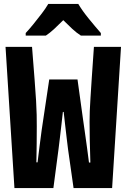

<svg xmlns="http://www.w3.org/2000/svg" viewBox="-20 -951 640 971"><path d="M53 0 8 -714H142Q150 -613 155 -548Q160 -483 162.5 -441Q165 -399 165.5 -370Q166 -341 166 -312Q166 -271 165.5 -224.5Q165 -178 164 -130H170Q174 -163 179.5 -207Q185 -251 190.5 -291.5Q196 -332 200 -355L229 -549H372L399 -354Q403 -325 409 -284Q415 -243 420.5 -201.5Q426 -160 430 -129H437Q435 -188 434 -243.5Q433 -299 433 -336Q433 -363 434 -389.5Q435 -416 437.5 -454.5Q440 -493 444 -555Q448 -617 455 -714H592L547 0H352L324 -197Q321 -221 317 -254.5Q313 -288 309 -323Q305 -358 302 -385H298Q295 -358 291 -323Q287 -288 283 -254.5Q279 -221 276 -197L250 0ZM110 -784Q127 -802 149 -829Q171 -856 191.5 -883Q212 -910 224 -931H376Q396 -897 429 -856.5Q462 -816 490 -784V-771H389Q367 -785 345.5 -805Q324 -825 300 -849Q275 -824 254 -804.5Q233 -785 212 -771H110Z"/></svg>

Font: Noto Sans Mono ExtraBold
Style: Regular
Weight: 800
Designer: Monotype Design Team
Foundry: Monotype Imaging Inc.
Version: Version 2.014